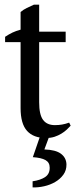

<svg xmlns="http://www.w3.org/2000/svg" viewBox="-20 -584 325 828"><path d="M2 -425.3Q18.1 -436 33.4 -443.4Q48.8 -450.7 68.8 -456.1V-532.2Q80.1 -542 95.5 -549.6Q110.8 -557.1 126.5 -564H148.9V-447.3H263.2V-402.3H148.9V-143.1Q148.9 -89.4 165.8 -66.9Q182.6 -44.4 216.8 -44.4Q233.4 -44.4 247.6 -46.9Q261.7 -49.3 278.3 -55.2L284.7 -42Q277.8 -34.2 267.8 -24.9Q257.8 -15.6 244.6 -7.6Q231.4 0.5 215.1 5.9Q198.7 11.2 178.2 11.2Q124.5 11.2 96.7 -19.5Q68.8 -50.3 68.8 -117.7V-402.3H2ZM171.4 60.5Q220.2 62 242.9 79.1Q265.6 96.2 266.6 124.5Q267.1 150.4 253.2 169.4Q239.3 188.5 217.8 200.9Q196.3 213.4 170.4 219.2Q144.5 225.1 120.6 224.1V197.8Q154.8 192.9 174.8 179.4Q194.8 166 194.3 138.7Q194.3 116.7 176.3 106.4Q158.2 96.2 121.6 93.8L154.3 -1H194.3Z"/></svg>

Font: PT Astra Serif
Style: Regular
Weight: 400
Designer: A.Korolkova, I. Chaeva
Foundry: ParaType Ltd
Version: Version 1.002